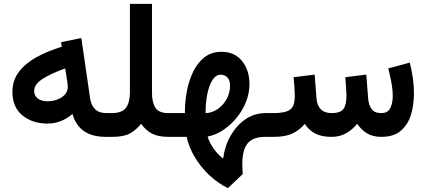

<svg xmlns="http://www.w3.org/2000/svg" viewBox="-20 -700 2181 982"><path d="M521.5 0Q383.3 0 350.6 -117.2Q293 -67.9 223.1 -67.9Q146.5 -67.9 95 -109.6Q43.5 -151.4 43.5 -230Q43.5 -288.6 76.4 -332.3Q109.4 -376 166.5 -407.5Q223.6 -439 295.9 -460.9L292.5 -484.4L396 -505.4L440.9 -196.8Q445.8 -162.6 465.8 -142.1Q485.8 -121.6 523.4 -121.6H538.6V0ZM326.7 -255.9Q326.7 -262.7 325.7 -270.8Q324.7 -278.8 323.2 -287.6L313.5 -350.1Q245.6 -326.2 200.2 -297.9Q154.8 -269.5 154.8 -234.9Q154.8 -210.4 173.3 -196.3Q191.9 -182.1 222.7 -182.1Q247.6 -182.1 271.5 -190.4Q295.4 -198.7 311 -215.3Q326.7 -231.9 326.7 -255.9Z M644.5 -226.1V-680.2H757.3V-225.6Q757.3 -176.8 774.7 -149.2Q792 -121.6 840.8 -121.6H856.4V0H841.8Q788.6 0 756.6 -17.1Q724.6 -34.2 701.7 -66.9Q676.3 -35.2 644.8 -17.6Q613.3 0 553.2 0H519V-121.6H550.8Q604.5 -121.6 624.3 -148.7Q644 -175.8 644.5 -226.1Z M836.9 0V-121.6H925.8V-131.3Q925.8 -180.7 935.8 -233.6Q945.8 -286.6 967.5 -332.3Q989.3 -377.9 1025.1 -406.5Q1061 -435.1 1112.8 -435.1Q1180.2 -435.1 1218 -387.9Q1255.9 -340.8 1255.9 -269.5Q1255.9 -224.1 1238.5 -179.9Q1221.2 -135.7 1190.9 -98.4Q1160.6 -61 1122.3 -35.4Q1084 -9.8 1042 -1.5Q1050.3 27.3 1071.5 58.3Q1092.8 89.4 1121.1 110.8Q1129.9 45.4 1160.2 -7.1Q1190.4 -59.6 1236.3 -90.6Q1282.2 -121.6 1338.4 -121.6H1354.5V0H1337.4Q1272.9 0 1246.1 33.7Q1219.2 67.4 1219.2 140.1Q1219.2 151.9 1220 164.8Q1220.7 177.7 1221.7 190.4L1145.5 262.2Q1094.7 237.3 1051 196.3Q1007.3 155.3 976.8 104.5Q946.3 53.7 934.6 0ZM1108.9 -317.9Q1083 -317.9 1065.7 -289.3Q1048.3 -260.7 1040 -217.8Q1031.7 -174.8 1031.7 -131.8V-121.1Q1065.9 -123 1094.2 -142.8Q1122.6 -162.6 1139.6 -194.3Q1156.7 -226.1 1156.7 -262.7Q1156.7 -288.6 1143.6 -303.2Q1130.4 -317.9 1108.9 -317.9Z M1675.3 0Q1623.5 0 1591.1 -17.6Q1558.6 -35.2 1538.6 -66.4Q1513.2 -35.2 1476.6 -17.6Q1439.9 0 1379.9 0H1335V-121.6H1380.9Q1437.5 -121.6 1462.6 -138.4Q1487.8 -155.3 1487.8 -210Q1487.8 -221.7 1486.1 -249.3Q1484.4 -276.9 1481.9 -305.2L1589.4 -318.4L1598.6 -197.8Q1601.1 -162.1 1620.1 -141.8Q1639.2 -121.6 1676.3 -121.6Q1721.2 -121.6 1736.6 -142.6Q1752 -163.6 1752 -210Q1752 -221.2 1750.2 -249Q1748.5 -276.9 1746.1 -305.2L1853.5 -318.4L1862.8 -197.8Q1865.2 -164.1 1880.1 -142.8Q1895 -121.6 1930.2 -121.6Q1963.4 -121.6 1976.1 -147.2Q1988.8 -172.9 1988.8 -208.5Q1988.8 -234.9 1984.4 -262.7Q1980 -290.5 1974.4 -314Q1968.8 -337.4 1965.8 -350.1L2075.7 -379.9Q2085.4 -343.8 2091.3 -302.7Q2097.2 -261.7 2097.2 -221.2Q2097.2 -163.6 2081.8 -113Q2066.4 -62.5 2030 -31.2Q1993.7 0 1930.7 0Q1885.7 0 1856.2 -18.6Q1826.7 -37.1 1807.1 -66.9Q1781.2 -35.6 1749 -17.8Q1716.8 0 1675.3 0Z"/></svg>

Font: Vazirmatn UI SemiBold
Style: Regular
Weight: 600
Designer: Saber Rastikerdar
Foundry: Saber Rastikerdar
Version: Version 33.003